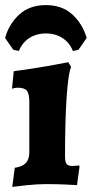

<svg xmlns="http://www.w3.org/2000/svg" viewBox="-30 -722 360 753"><path d="M28 -64Q57 -68 71 -82.5Q85 -97 85 -125V-321Q85 -354 75.5 -366Q66 -378 40 -378Q33 -378 26 -376.5Q19 -375 17 -374L24 -443Q89 -451 154 -462.5Q219 -474 238 -478L249 -459Q238 -437 231.5 -343.5Q225 -250 225 -109Q225 -88 231 -79.5Q237 -71 253 -71Q261 -71 269 -72Q277 -73 280 -73L282 -69L272 4Q259 3 223.5 1.5Q188 0 150 0Q117 0 74 4.5Q31 9 18 11ZM44 -522 22 -527 -10 -573Q5 -628 45.5 -665Q86 -702 150 -702Q214 -702 254 -665Q294 -628 310 -573L278 -527L256 -522Q242 -556 214 -573.5Q186 -591 150 -591Q114 -591 86 -573.5Q58 -556 44 -522Z"/></svg>

Font: Alegreya ExtraBold
Style: Regular
Weight: 800
Designer: Juan Pablo del Peral
Foundry: Huerta Tipografica
Version: Version 2.007; ttfautohint (v1.6)